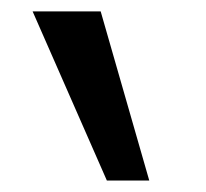

<svg xmlns="http://www.w3.org/2000/svg" viewBox="-20 -853 360 336"><path d="M167 -537.1 37.1 -833H156.2L241.2 -537.1Z"/></svg>

Font: Gothic A1 Medium
Style: Regular
Weight: 500
Designer: HanYang I&C Co.,Ltd.
Foundry: HanYang I&C Co.,Ltd.
Version: Version 2.50